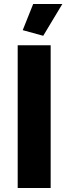

<svg xmlns="http://www.w3.org/2000/svg" viewBox="-20 -935 340 955"><path d="M68 0V-710H232V0ZM195 -757 93 -785 145 -915H290Z"/></svg>

Font: Oxford Sans
Style: Regular
Weight: 800
Designer: Matt McInerney, Pablo Impallari, Rodrigo Fuenzalida
Foundry: Matt McInerney, Pablo Impallari, Rodrigo Fuenzalida
Version: Version 3.000g; ttfautohint (v1.5) -l 8 -r 28 -G 28 -x 14 -D